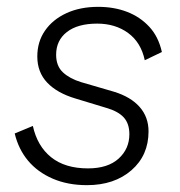

<svg xmlns="http://www.w3.org/2000/svg" viewBox="-20 -530 526 561"><path d="M234 11Q178 11 134 -8Q90 -27 62 -60.5Q34 -94 23 -140L76 -162Q89 -103 129.5 -70.5Q170 -38 237 -38Q295 -38 326.5 -66.5Q358 -95 358 -138Q358 -169 341.5 -187Q325 -205 290 -215L201 -242Q147 -258 118 -288.5Q89 -319 89 -365Q89 -408 111.5 -440.5Q134 -473 174 -491.5Q214 -510 267 -510Q313 -510 351 -495.5Q389 -481 416 -452Q443 -423 453 -378L403 -354Q392 -406 354.5 -433.5Q317 -461 264 -461Q207 -461 175.5 -436.5Q144 -412 144 -370Q144 -337 164 -318.5Q184 -300 217 -290L313 -262Q362 -247 388 -217.5Q414 -188 414 -146Q414 -76 364 -32.5Q314 11 234 11Z"/></svg>

Font: Kantumruy Pro Light
Style: Italic
Weight: 300
Italic angle: -13°
Version: Version 1.002